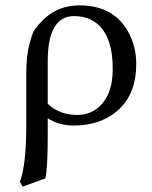

<svg xmlns="http://www.w3.org/2000/svg" viewBox="-20 -459 568 717"><path d="M149.9 207 64.9 237.8 54.2 220.2Q78.1 157.2 78.1 9.8V-184.1Q78.1 -248 89.1 -291.5Q100.1 -335 110.1 -349.4Q120.1 -363.8 139.2 -382.8Q194.3 -439 276.9 -439Q357.9 -439 409.2 -398.9Q447.3 -369.1 468 -321.5Q488.8 -273.9 488.8 -221.2Q488.8 -110.4 423.8 -50.3Q358.9 9.8 254.9 9.8Q201.7 9.8 158.2 -17.1V61Q157.7 167 149.9 207ZM400.9 -199.2Q401.4 -257.8 388.4 -298.3Q375.5 -338.9 351.1 -362.8Q332.5 -381.3 308.6 -390.1Q284.7 -398.9 256.8 -398.9Q157.7 -398.9 158.2 -228V-71.8Q201.2 -29.8 269 -29.8Q327.1 -29.8 364 -75Q400.9 -120.1 400.9 -199.2Z"/></svg>

Font: Biolilbert
Style: Regular
Weight: 400
Designer: Philipp H. Poll
Foundry: Philipp H. Poll
Version: Version 1.1.0